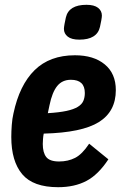

<svg xmlns="http://www.w3.org/2000/svg" viewBox="-20 -767 507 799"><path d="M222 12Q118 12 72.5 -42Q27 -96 27 -197Q27 -220 29 -247Q31 -274 36 -295Q61 -413 124 -475Q187 -537 292 -537Q370 -537 416 -499Q462 -461 462 -392Q462 -303 391.5 -259Q321 -215 162 -211Q160 -202 159 -189Q158 -176 158 -168Q158 -132 172.5 -113.5Q187 -95 226 -95Q263 -95 292.5 -110Q322 -125 351 -169L431 -104Q389 -40 339.5 -14Q290 12 222 12ZM275 -435Q239 -435 218 -409Q197 -383 186 -329L179 -296Q227 -299 257 -305.5Q287 -312 304 -322.5Q321 -333 327 -347.5Q333 -362 333 -380Q333 -435 275 -435ZM310 -602Q278 -602 262 -614.5Q246 -627 246 -647Q246 -653 248.5 -667Q251 -681 254 -694Q266 -747 340 -747Q372 -747 388 -734.5Q404 -722 404 -702Q404 -696 401.5 -682Q399 -668 396 -655Q384 -602 310 -602Z"/></svg>

Font: IBM Plex Sans Cond
Style: Bold Italic
Weight: 700
Width: 3
Italic angle: -11°
Designer: Mike Abbink, Paul van der Laan, Pieter van Rosmalen
Foundry: Bold Monday
Version: Version 1.3